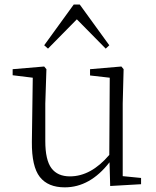

<svg xmlns="http://www.w3.org/2000/svg" viewBox="-20 -804 682 838"><path d="M315.4 -719.7 189.5 -591.8 172.9 -606.4 301.8 -784.2H328.1L457 -606.4L441.4 -591.8ZM515.6 -35.2 595.7 -27.3V0L460.9 7.8L458 -95.7Q373 13.7 262.7 13.7Q189.5 13.7 153.8 -31.7Q118.2 -77.1 119.1 -184.6L123 -464.8L35.2 -475.6V-502L172.9 -513.7L182.6 -502L177.7 -351.6V-188.5Q177.7 -105.5 204.6 -69.8Q231.4 -34.2 285.2 -34.2Q377 -34.2 457 -127.9L459 -464.8L373 -474.6V-502L509.8 -513.7L519.5 -502L515.6 -351.6Z"/></svg>

Font: GenYoMin TW TTF ExtraLight
Style: Regular
Weight: 250
Version: Version 1.300